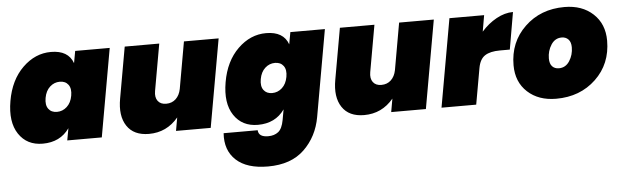

<svg xmlns="http://www.w3.org/2000/svg" viewBox="-51 -759 3960 1224"><g transform="rotate(-5 1928.5 -147.0)"><path d="M304 -571Q415 -571 445 -487L459 -564H680L580 0H359L373 -77Q314 7 202 7Q101 7 49 -71Q-3 -149 20 -282Q43 -415 123 -493Q203 -571 304 -571ZM373.5 -212Q401 -237 409 -282Q417 -327 398.5 -352Q380 -377 344 -377Q308 -377 280.5 -352Q253 -327 245 -282Q237 -237 255.5 -212Q274 -187 310 -187Q346 -187 373.5 -212Z M1377 -564 1277 0H1055L1070 -85Q996 4 882 4Q785 4 741.5 -61.5Q698 -127 718 -237L776 -564H997L944 -265Q937 -225 954.5 -201.5Q972 -178 1008 -178Q1045 -178 1069.5 -201Q1094 -224 1102 -264L1155 -564Z M1681 -571Q1792 -571 1822 -487L1836 -564H2057L1959 -10Q1937 114 1852.5 195.5Q1768 277 1620 277Q1485 277 1416.5 213.5Q1348 150 1356 41H1574Q1576 85 1638 85Q1677 85 1702.5 65Q1728 45 1738 -10L1750 -77Q1691 7 1579 7Q1478 7 1426 -71Q1374 -149 1397 -282Q1420 -415 1500 -493Q1580 -571 1681 -571ZM1750.5 -212Q1778 -237 1786 -282Q1794 -327 1775.5 -352Q1757 -377 1721 -377Q1685 -377 1657.5 -352Q1630 -327 1622 -282Q1614 -237 1632.5 -212Q1651 -187 1687 -187Q1723 -187 1750.5 -212Z M2754 -564 2654 0H2432L2447 -85Q2373 4 2259 4Q2162 4 2118.5 -61.5Q2075 -127 2095 -237L2153 -564H2374L2321 -265Q2314 -225 2331.5 -201.5Q2349 -178 2385 -178Q2422 -178 2446.5 -201Q2471 -224 2479 -264L2532 -564Z M3017 -231 2976 0H2754L2854 -564H3076L3058 -460Q3101 -509 3154.5 -538.5Q3208 -568 3261 -568L3220 -331H3157Q3094 -331 3060.5 -309Q3027 -287 3017 -231Z M3843 -334Q3843 -185 3742 -89Q3641 7 3488 7Q3375 7 3305 -57.5Q3235 -122 3235 -229Q3235 -377 3336 -474Q3437 -571 3590 -571Q3703 -571 3773 -506Q3843 -441 3843 -334ZM3463 -253Q3463 -219 3479 -202Q3495 -185 3522 -185Q3565 -185 3590 -224Q3615 -263 3615 -311Q3615 -345 3598.5 -362Q3582 -379 3556 -379Q3513 -379 3488 -340Q3463 -301 3463 -253Z"/></g></svg>

Font: Poppins Black
Style: Italic
Weight: 900
Italic angle: -10°
Designer: Ninad Kale (Devanagari), Jonny Pinhorn (Latin)
Foundry: Indian Type Foundry
Version: Version 3.200;PS 1.000;hotconv 16.6.54;makeotf.lib2.5.65590